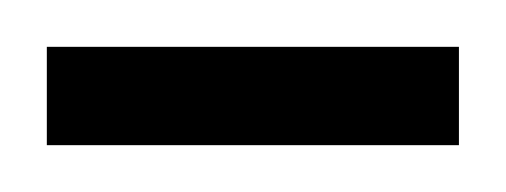

<svg xmlns="http://www.w3.org/2000/svg" viewBox="-50 -62 216 82"><path d="M-30 0V-42H146V0Z"/></svg>

Font: TajawalTap
Style: Regular
Weight: 300
Designer: Boutros Fonts
Foundry: Created by Boutros International 2017
Version: Version 2.700